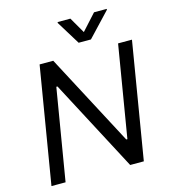

<svg xmlns="http://www.w3.org/2000/svg" viewBox="-134 -1052 1021 1158"><g transform="rotate(-15 376.5 -473.0)"><path d="M740.1 -727.3H653.4L558.2 -154.8H551.1L248.6 -727.3H163.4L42.6 0H130.7L225.9 -571H233L534.1 0H619.3ZM333.8 -940.3 424.7 -792.6H501.4L640.6 -940.3L641.3 -946H561.8L471.6 -846.6L414.1 -946H334.5Z"/></g></svg>

Font: Margiela Sans
Style: Italic
Weight: 400
Italic angle: -9.39999°
Designer: Stefan Endress, Andreas Faust
Version: Version 1.100;FEAKit 1.0